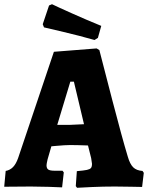

<svg xmlns="http://www.w3.org/2000/svg" viewBox="-28 -885 703 912"><path d="M332 -1 337 -72Q371 -75 385 -78Q399 -81 404 -87Q409 -93 409 -107Q409 -110 405 -134L390 -194Q338 -196 305 -196Q282 -196 238 -192L216 -190L198 -128Q193 -106 193 -100Q193 -85 201.5 -79.5Q210 -74 233 -74H269L275 -66L267 5Q252 4 204.5 2.5Q157 1 118 1L-8 2L-1 -73Q20 -77 34 -91.5Q48 -106 58 -134L228 -639L431 -655L444 -647Q459 -588 505.5 -409Q552 -230 579 -141Q589 -106 604.5 -90.5Q620 -75 649 -73L655 -64L647 3Q633 3 595.5 2Q558 1 517 1Q461 1 407 3.5Q353 6 338 7ZM306 -292Q311 -292 371 -295L323 -497H306L244 -292ZM181 -755 175 -770 205 -859 219 -865Q239 -855 310.5 -823Q382 -791 453 -762L437 -705L421 -695Q347 -716 274.5 -733Q202 -750 181 -755Z"/></svg>

Font: Alegreya SC ExtraBold
Style: Regular
Weight: 800
Designer: Juan Pablo del Peral
Foundry: Huerta Tipografica
Version: Version 2.007; ttfautohint (v1.6)